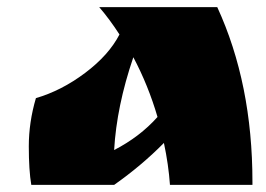

<svg xmlns="http://www.w3.org/2000/svg" viewBox="-20 -520 749 540"><path d="M690 -8V0H458Q454 -57 441 -118Q379 -55 301 0H68Q61 -41 61 -108.5Q61 -176 81 -244Q153 -265 219.5 -315Q286 -365 316 -423Q289 -465 259 -500H591Q690 -285 690 -8ZM423 -191Q397 -280 355 -359Q308 -221 301 -98Q373 -135 423 -191Z"/></svg>

Font: Ruslan Display
Style: Regular
Weight: 400
Version: Version 1.000